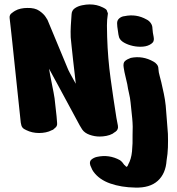

<svg xmlns="http://www.w3.org/2000/svg" viewBox="-20 -604 801 869"><path d="M507 -70Q510 -54 513.5 -36Q517 -18 503 -8Q499 -6 496 -3.5Q493 -1 490 1Q477 8 461.5 11Q446 14 431 14Q408 14 385.5 6Q363 -2 352 -18Q349 -23 346.5 -27Q344 -31 341 -36L239 -225Q237 -228 228.5 -244Q220 -260 211.5 -275.5Q203 -291 202 -293Q203 -286 206.5 -267Q210 -248 214.5 -226Q219 -204 222.5 -185.5Q226 -167 227 -159Q229 -139 231.5 -118.5Q234 -98 236 -78Q237 -62 238.5 -47Q240 -32 228 -24Q225 -21 222 -18.5Q219 -16 215 -15Q202 -8 187 -5Q172 -2 157 -2Q125 -2 99 -15Q87 -20 81.5 -27Q76 -34 74 -49L59 -191L36 -410Q34 -431 31.5 -451.5Q29 -472 27 -492Q25 -508 23.5 -523Q22 -538 35 -546Q38 -548 41 -550.5Q44 -553 48 -555Q60 -562 74.5 -565Q89 -568 103 -568Q138 -569 158 -555Q178 -541 186.5 -527.5Q195 -514 195 -514L286 -295Q288 -289 296.5 -273Q305 -257 313.5 -242Q322 -227 323 -225Q322 -236 318.5 -265.5Q315 -295 311 -330.5Q307 -366 304 -395.5Q301 -425 300 -435Q299 -461 300.5 -487.5Q302 -514 304 -540Q305 -557 318.5 -566.5Q332 -576 351 -580Q370 -584 386 -584Q418 -584 444 -571Q451 -568 457.5 -563.5Q464 -559 465 -552Q466 -549 467.5 -546Q469 -543 468 -540Q464 -515 464 -488.5Q464 -462 465 -436Q468 -340 480.5 -249Q493 -158 507 -70ZM510 -499Q510 -513 520.5 -521.5Q531 -530 544 -531Q597 -542 643 -516Q654 -511 662 -500Q670 -489 670 -475Q671 -457 675.5 -436.5Q680 -416 665 -406Q650 -395 627.5 -393Q605 -391 582 -396Q559 -401 541.5 -411Q524 -421 519 -435Q517 -441 516 -448Q515 -455 514 -462L511 -483ZM734 122Q730 182 694 214.5Q658 247 592 245Q529 244 479 226.5Q429 209 403 173Q397 165 393 154L389 145Q383 127 394 118Q405 109 419 106Q474 94 523 121Q534 129 543 143L545 144Q547 147 550.5 150Q554 153 558 146Q559 144 560 142V141Q574 117 577.5 81Q581 45 580 7Q582 -31 578.5 -68Q575 -105 571 -140Q569 -161 564 -181.5Q559 -202 556 -223Q552 -242 547.5 -259.5Q543 -277 540 -297Q536 -319 545.5 -327.5Q555 -336 572 -342Q626 -353 675 -325Q683 -321 690 -312.5Q697 -304 697 -292Q698 -276 702.5 -261Q707 -246 710 -232Q716 -206 721.5 -180Q727 -154 730 -126Q733 -96 735 -63Q737 -30 740 2Q741 34 740 63.5Q739 93 734 122Z"/></svg>

Font: Nerko One
Style: Regular
Weight: 400
Designer: Nermin Kahrimanovic
Foundry: Nermin Kahrimanovic
Version: Version 1.101